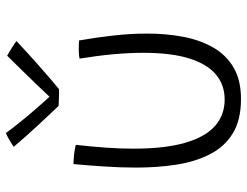

<svg xmlns="http://www.w3.org/2000/svg" viewBox="-110 -678 810 629"><g transform="rotate(-90 294.5 -363.0)"><path d="M417.5 -507Q421.5 -508 429.8 -508.8Q438 -509.5 447 -509.5Q454.5 -509.5 463.5 -509.2Q472.5 -509 477 -508.5Q486.5 -454 493 -397.2Q499.5 -340.5 499.5 -285.5Q499.5 -223 489 -167.5Q478.5 -112 454 -69.2Q429.5 -26.5 388.2 -2.2Q347 22 285 22Q216 22 172 -5.2Q128 -32.5 103.8 -80.5Q79.5 -128.5 70 -190.2Q60.5 -252 60.5 -321Q60.5 -372.5 64 -425Q67.5 -477.5 72 -527Q77.5 -527 86.2 -526.2Q95 -525.5 102 -525Q111 -524 119.8 -522.5Q128.5 -521 135 -519Q129 -467 125.8 -420Q122.5 -373 122.5 -331Q122.5 -228 141.5 -161.8Q160.5 -95.5 196.5 -63.5Q232.5 -31.5 283.5 -31.5Q331.5 -31.5 365.8 -60.5Q400 -89.5 418.2 -148.2Q436.5 -207 436.5 -298Q436.5 -343.5 431.8 -396Q427 -448.5 417.5 -507ZM427 -744Q432.5 -741 439.5 -736.8Q446.5 -732.5 453.5 -728.2Q460.5 -724 466.2 -720Q472 -716 475 -713.5Q432 -673.5 400 -645Q368 -616.5 347.2 -599Q326.5 -581.5 317 -574Q308.5 -574 298.5 -574.2Q288.5 -574.5 279 -574.8Q269.5 -575 262.5 -575.5Q230.5 -609 197.2 -645Q164 -681 128.5 -722.5Q135 -727 142.2 -731.5Q149.5 -736 157.5 -740.5Q165.5 -745 173.5 -748.5Q188 -728.5 207 -704.8Q226 -681 244.8 -659.2Q263.5 -637.5 277.5 -621.8Q291.5 -606 296 -602.5H290Q303 -616.5 327.5 -642.2Q352 -668 379.2 -695.5Q406.5 -723 427 -744Z"/></g></svg>

Font: Grandstander Thin ExtraLight
Style: Regular
Weight: 250
Version: Version 1.200